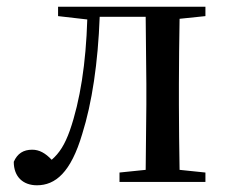

<svg xmlns="http://www.w3.org/2000/svg" viewBox="-20 -542 677 572"><path d="M413 0H592V-28L515 -36C514 -92 513 -175 513 -230V-292C513 -346 514 -430 515 -486L592 -494V-522H153V-494L240 -484C236 -354 219 -242 188 -153C173 -111 157 -86 134 -66C115 -86 97 -96 76 -96C50 -96 32 -85 21 -60C21 -15 49 10 90 10C145 10 191 -28 225 -143C254 -235 272 -355 277 -492H414L416 -292V-230L414 -36L336 -28V0Z"/></svg>

Font: Source Han Serif SC Medium
Style: Regular
Weight: 500
Designer: Ryoko NISHIZUKA 西塚涼子 (kana & ideographs); Frank Grießhammer (Latin, Greek & Cyrillic); Wenlong ZHANG 张文龙 (bopomofo); San
Foundry: Adobe
Version: Version 2.003;hotconv 1.1.1;makeotfexe 2.6.0